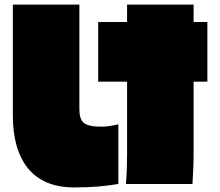

<svg xmlns="http://www.w3.org/2000/svg" viewBox="-20 -757 960 837"><path d="M496 -215V45Q454 52 409 56Q364 60 303 60Q234 60 183.5 38Q133 16 100.5 -25Q68 -66 52 -123.5Q36 -181 36 -252V-737H326V-281Q326 -241 342.5 -224Q359 -207 408 -205Q434 -204 454 -207Q474 -210 496 -215ZM884 -401H824V-95Q824 -53 822.5 -21Q821 11 819 45H529Q532 7 533 -23.5Q534 -54 534 -92V-401H408V-661H534V-737H824V-661H884Z"/></svg>

Font: ChangwonDangamAsac Bold
Style: Regular
Weight: 700
Designer: Choi Chi-young, Lee Youngbeen, Kim Jungjin, Yoon Jihee, Han Dohee
Foundry: YoonDesign Inc.
Version: Version 1.010;Build 20210623